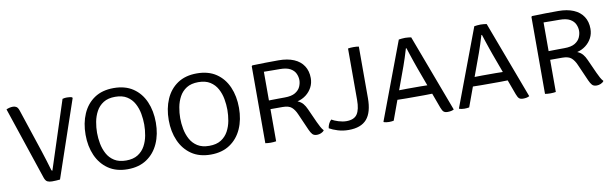

<svg xmlns="http://www.w3.org/2000/svg" viewBox="-41 -931 4208 1320"><g transform="rotate(-10 2063.0 -271.0)"><path d="M411 -542.5Q419 -545 427.2 -545.8Q435.5 -546.5 442 -546.5Q449 -546.5 459.2 -545.5Q469.5 -544.5 477.5 -541.5L480.5 -536L297.5 1Q283.5 2.5 269.8 3.2Q256 4 241.5 4Q223 4 209.8 -2.2Q196.5 -8.5 188.5 -32.5L19 -538Q30 -543 41.8 -545.8Q53.5 -548.5 65.5 -548.5Q79.5 -548.5 90 -541.5Q100.5 -534.5 107.5 -512.5L206.5 -214Q216 -185.5 228.2 -145.8Q240.5 -106 249.5 -75Q252 -68 256.5 -68Z M604 -271Q604 -234 611.2 -195.2Q618.5 -156.5 636.5 -123.2Q654.5 -90 686.8 -69.5Q719 -49 769 -49Q819 -49 851.2 -69.5Q883.5 -90 901.5 -123.2Q919.5 -156.5 926.5 -195.2Q933.5 -234 933.5 -271Q933.5 -308 926.5 -347Q919.5 -386 901.5 -419.2Q883.5 -452.5 851.2 -473Q819 -493.5 769 -493.5Q719 -493.5 686.8 -473Q654.5 -452.5 636.5 -419.2Q618.5 -386 611.2 -347Q604 -308 604 -271ZM524 -271Q524 -352.5 552 -416.8Q580 -481 634.5 -517.8Q689 -554.5 769 -554.5Q849.5 -554.5 904 -517.8Q958.5 -481 986.5 -416.8Q1014.5 -352.5 1014.5 -271Q1014.5 -189.5 986 -125.5Q957.5 -61.5 902.8 -24.8Q848 12 769 12Q689.5 12 635 -25.2Q580.5 -62.5 552.2 -126.5Q524 -190.5 524 -271Z M1184.5 -271Q1184.5 -234 1191.8 -195.2Q1199 -156.5 1217 -123.2Q1235 -90 1267.2 -69.5Q1299.5 -49 1349.5 -49Q1399.5 -49 1431.8 -69.5Q1464 -90 1482 -123.2Q1500 -156.5 1507 -195.2Q1514 -234 1514 -271Q1514 -308 1507 -347Q1500 -386 1482 -419.2Q1464 -452.5 1431.8 -473Q1399.5 -493.5 1349.5 -493.5Q1299.5 -493.5 1267.2 -473Q1235 -452.5 1217 -419.2Q1199 -386 1191.8 -347Q1184.5 -308 1184.5 -271ZM1104.5 -271Q1104.5 -352.5 1132.5 -416.8Q1160.5 -481 1215 -517.8Q1269.5 -554.5 1349.5 -554.5Q1430 -554.5 1484.5 -517.8Q1539 -481 1567 -416.8Q1595 -352.5 1595 -271Q1595 -189.5 1566.5 -125.5Q1538 -61.5 1483.2 -24.8Q1428.5 12 1349.5 12Q1270 12 1215.5 -25.2Q1161 -62.5 1132.8 -126.5Q1104.5 -190.5 1104.5 -271Z M2116.5 -387Q2116.5 -352 2101.2 -323Q2086 -294 2059.5 -273.5Q2033 -253 1999 -245Q2023 -235 2036.8 -218.5Q2050.5 -202 2060.5 -179L2104.5 -81.5Q2113.5 -62 2122.8 -45Q2132 -28 2142 -18Q2134 -6.5 2119.8 -0.8Q2105.5 5 2092 5Q2070 5 2059.5 -6.8Q2049 -18.5 2039.5 -40L1988 -157Q1974.5 -188.5 1954.5 -206.5Q1934.5 -224.5 1891 -224.5H1775.5V-284.5Q1800 -285 1825.5 -285.5Q1851 -286 1874.5 -286.2Q1898 -286.5 1916.5 -286.5Q1964.5 -286.5 1990.5 -302.2Q2016.5 -318 2026.8 -341.2Q2037 -364.5 2037 -386.5Q2037 -409.5 2026.8 -432.2Q2016.5 -455 1990.5 -469.8Q1964.5 -484.5 1917 -484.5Q1895 -484.5 1863 -484.8Q1831 -485 1806.5 -485.5V0Q1798.5 1.5 1788.5 2.2Q1778.5 3 1768.5 3Q1759 3 1748.8 2.2Q1738.5 1.5 1731 0V-537.5L1736 -542.5Q1784.5 -544 1828.8 -544.8Q1873 -545.5 1919 -545.5Q1981.5 -545.5 2025.8 -526.8Q2070 -508 2093.2 -472.2Q2116.5 -436.5 2116.5 -387Z M2205.5 -81.5Q2223.5 -70.5 2252.5 -61.5Q2281.5 -52.5 2307.5 -52.5Q2361 -52.5 2382.5 -84.5Q2404 -116.5 2404 -183.5V-542.5Q2412 -544 2422.2 -544.8Q2432.5 -545.5 2442.5 -545.5Q2452.5 -545.5 2462.2 -544.8Q2472 -544 2479.5 -542.5V-183Q2479.5 -84 2439 -37Q2398.5 10 2312 10Q2272 10 2237 -0.8Q2202 -11.5 2178 -25.5Q2179.5 -40.5 2186.8 -55.8Q2194 -71 2205.5 -81.5Z M2758.5 -542.5Q2764.5 -544 2779 -545.2Q2793.5 -546.5 2803 -546.5Q2812 -546.5 2825.5 -545.2Q2839 -544 2845 -542.5L3047 -3.5Q3038.5 1.5 3027 3.8Q3015.5 6 3002.5 6Q2985 6 2975.8 -1.8Q2966.5 -9.5 2958 -32.5L2849.5 -328Q2842.5 -347 2833.5 -373.5Q2824.5 -400 2815.5 -426.8Q2806.5 -453.5 2800 -474.5H2796Q2787.5 -444.5 2776.2 -410.5Q2765 -376.5 2758 -357L2627 1Q2620 2.5 2611 3.2Q2602 4 2594 4Q2584 4 2574.8 2.5Q2565.5 1 2559 -1L2556.5 -4.5ZM2742 -135Q2739 -135 2723.2 -135.2Q2707.5 -135.5 2692 -135.8Q2676.5 -136 2672.5 -136H2642.5L2667.5 -198.5H2694.5Q2698.5 -198.5 2711.5 -198.8Q2724.5 -199 2737.5 -199.2Q2750.5 -199.5 2753.5 -199.5H2849.5Q2853 -199.5 2864.5 -199.2Q2876 -199 2887.5 -198.8Q2899 -198.5 2903 -198.5H2931L2955 -136H2923.5Q2920.5 -136 2906.2 -135.8Q2892 -135.5 2877.5 -135.2Q2863 -135 2860 -135Z M3285.5 -542.5Q3291.5 -544 3306 -545.2Q3320.5 -546.5 3330 -546.5Q3339 -546.5 3352.5 -545.2Q3366 -544 3372 -542.5L3574 -3.5Q3565.5 1.5 3554 3.8Q3542.5 6 3529.5 6Q3512 6 3502.8 -1.8Q3493.5 -9.5 3485 -32.5L3376.5 -328Q3369.5 -347 3360.5 -373.5Q3351.5 -400 3342.5 -426.8Q3333.5 -453.5 3327 -474.5H3323Q3314.5 -444.5 3303.2 -410.5Q3292 -376.5 3285 -357L3154 1Q3147 2.5 3138 3.2Q3129 4 3121 4Q3111 4 3101.8 2.5Q3092.5 1 3086 -1L3083.5 -4.5ZM3269 -135Q3266 -135 3250.2 -135.2Q3234.5 -135.5 3219 -135.8Q3203.5 -136 3199.5 -136H3169.5L3194.5 -198.5H3221.5Q3225.5 -198.5 3238.5 -198.8Q3251.5 -199 3264.5 -199.2Q3277.5 -199.5 3280.5 -199.5H3376.5Q3380 -199.5 3391.5 -199.2Q3403 -199 3414.5 -198.8Q3426 -198.5 3430 -198.5H3458L3482 -136H3450.5Q3447.5 -136 3433.2 -135.8Q3419 -135.5 3404.5 -135.2Q3390 -135 3387 -135Z M4069 -387Q4069 -352 4053.8 -323Q4038.5 -294 4012 -273.5Q3985.5 -253 3951.5 -245Q3975.5 -235 3989.2 -218.5Q4003 -202 4013 -179L4057 -81.5Q4066 -62 4075.2 -45Q4084.5 -28 4094.5 -18Q4086.5 -6.5 4072.2 -0.8Q4058 5 4044.5 5Q4022.5 5 4012 -6.8Q4001.5 -18.5 3992 -40L3940.5 -157Q3927 -188.5 3907 -206.5Q3887 -224.5 3843.5 -224.5H3728V-284.5Q3752.5 -285 3778 -285.5Q3803.5 -286 3827 -286.2Q3850.5 -286.5 3869 -286.5Q3917 -286.5 3943 -302.2Q3969 -318 3979.2 -341.2Q3989.5 -364.5 3989.5 -386.5Q3989.5 -409.5 3979.2 -432.2Q3969 -455 3943 -469.8Q3917 -484.5 3869.5 -484.5Q3847.5 -484.5 3815.5 -484.8Q3783.5 -485 3759 -485.5V0Q3751 1.5 3741 2.2Q3731 3 3721 3Q3711.5 3 3701.2 2.2Q3691 1.5 3683.5 0V-537.5L3688.5 -542.5Q3737 -544 3781.2 -544.8Q3825.5 -545.5 3871.5 -545.5Q3934 -545.5 3978.2 -526.8Q4022.5 -508 4045.8 -472.2Q4069 -436.5 4069 -387Z"/></g></svg>

Font: Signika SC
Style: Regular
Weight: 300
Designer: Anna Giedryś
Foundry: Anna Giedryś
Version: Version 2.000